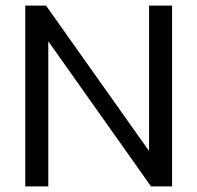

<svg xmlns="http://www.w3.org/2000/svg" viewBox="-20 -664 703 684"><path d="M152 -517 518 0H593V-644H511V-126L144 -644H70V0H152Z"/></svg>

Font: Kanit Light
Style: Regular
Weight: 300
Designer: Katatrad Team
Foundry: CadsonDemak
Version: Version 1.000;PS 001.000;hotconv 1.0.88;makeotf.lib2.5.64775